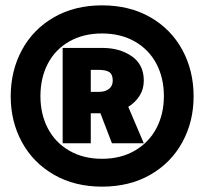

<svg xmlns="http://www.w3.org/2000/svg" viewBox="-20 -835 763 717"><path d="M361 -815Q259 -815 181.5 -770.5Q104 -726 62 -648.5Q20 -571 20 -475Q20 -381 62 -304Q104 -227 181.5 -182.5Q259 -138 361 -138Q464 -138 541.5 -182.5Q619 -227 661 -304Q703 -381 703 -475Q703 -571 661 -648.5Q619 -726 541.5 -770.5Q464 -815 361 -815ZM361 -710Q431 -710 483.5 -680Q536 -650 564 -597Q592 -544 592 -476Q592 -409 564 -356Q536 -303 483.5 -272.5Q431 -242 361 -242Q291 -242 238.5 -272.5Q186 -303 158.5 -356Q131 -409 131 -476Q131 -544 158.5 -597Q186 -650 238.5 -680Q291 -710 361 -710ZM517 -534Q517 -594 472 -625Q427 -656 363 -656H214V-300H319V-412H355L398 -300H517L459 -436Q485 -452 501 -477Q517 -502 517 -534ZM401 -534Q401 -514 387 -503Q373 -492 350 -492H319V-574H350Q376 -574 388.5 -565.5Q401 -557 401 -534Z"/></svg>

Font: Catamaran
Style: Regular
Weight: 900
Designer: Pria Ravichandran
Version: Version 1.001;PS 001.000;hotconv 1.0.70;makeotf.lib2.5.58329